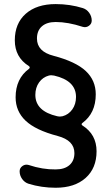

<svg xmlns="http://www.w3.org/2000/svg" viewBox="-20 -760 540 931"><path d="M216.8 -393.6Q187.5 -385.7 169.4 -360.4Q151.4 -335 151.4 -299.8Q151.4 -220.7 257.8 -196.3H258.8Q270.5 -193.4 283.2 -196.3Q312.5 -204.1 330.6 -229.5Q348.6 -254.9 348.6 -290Q348.6 -369.1 242.2 -393.6H241.2Q228.5 -396.5 216.8 -393.6ZM120.1 -439.5Q51.8 -482.4 51.8 -564.5Q51.8 -646.5 105 -693.4Q158.2 -740.2 250 -740.2Q319.3 -740.2 381.8 -720.7Q400.4 -714.8 412.6 -697.8Q424.8 -680.7 424.8 -660.2Q424.8 -644.5 411.1 -634.8Q397.5 -625 380.9 -629.9Q309.6 -653.3 250 -653.3Q207 -653.3 183.1 -632.3Q159.2 -611.3 159.2 -573.2Q159.2 -509.8 240.2 -489.3Q347.7 -460.9 396 -415.5Q444.3 -370.1 444.3 -302.7Q444.3 -210.9 378.9 -163.1Q372.1 -157.2 379.9 -151.4Q448.2 -108.4 448.2 -26.4Q448.2 55.7 395 103Q341.8 150.4 250 150.4Q180.7 150.4 118.2 130.9Q99.6 125 87.4 107.9Q75.2 90.8 75.2 70.3Q75.2 54.7 88.9 44.9Q102.5 35.2 119.1 40Q186.5 62.5 250 61.5Q293 61.5 316.9 40.5Q340.8 19.5 340.8 -17.6Q340.8 -79.1 259.8 -100.6Q152.3 -128.9 104 -174.8Q55.7 -220.7 55.7 -288.1Q55.7 -378.9 121.1 -426.8Q127.9 -433.6 120.1 -439.5Z"/></svg>

Font: Rounded-X Mgen+ 1mn medium
Style: Regular
Weight: 500
Designer: [Source Han Sans]
Ryoko NISHIZUKA  (kana & ideographs); Paul D. Hunt (Latin, Greek & Cyrillic); Wenlong ZHANG  (bopomofo
Version: Version 1.059.20150602